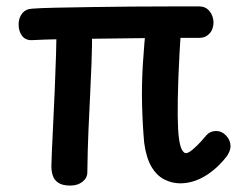

<svg xmlns="http://www.w3.org/2000/svg" viewBox="-20 -563 738 598"><path d="M156 -486Q156 -504 164 -513Q172 -522 185.5 -525.5Q199 -529 213 -529Q234 -529 250.5 -520.5Q267 -512 267 -486Q267 -418 265 -365.5Q263 -313 260.5 -263Q258 -213 255.5 -156.5Q253 -100 252 -26Q252 -9 237 3Q222 15 199 15Q175 15 162 6.5Q149 -2 144.5 -16Q140 -30 140 -45Q140 -54 141.5 -89Q143 -124 145.5 -175Q148 -226 150.5 -283Q153 -340 154.5 -393Q156 -446 156 -486ZM436 -492Q439 -516 454.5 -526.5Q470 -537 489 -537Q504 -537 517 -532.5Q530 -528 538 -518Q546 -508 545 -492Q538 -389 535.5 -318.5Q533 -248 533.5 -202Q534 -156 537.5 -131Q541 -106 547 -96Q553 -86 559 -86Q567 -86 581 -98Q595 -110 607 -123.5Q619 -137 623 -142Q635 -155 653 -155Q671 -155 684.5 -140.5Q698 -126 698 -107Q698 -100 695 -92.5Q692 -85 687 -77Q655 -36 617.5 -14Q580 8 541 8Q515 8 491 -4.5Q467 -17 451 -45Q435 -73 429 -119Q424 -175 422.5 -237Q421 -299 425 -364Q429 -429 436 -492ZM80 -438Q60 -437 49 -451Q38 -465 38 -487Q38 -507 49 -521Q60 -535 80 -536Q104 -538 152.5 -539Q201 -540 263.5 -541Q326 -542 390.5 -542.5Q455 -543 511 -543Q567 -543 601 -543Q620 -543 632 -529Q644 -515 645 -494Q645 -472 632.5 -458.5Q620 -445 601 -445Q566 -445 514.5 -445Q463 -445 402.5 -444Q342 -443 282 -442.5Q222 -442 169.5 -441Q117 -440 80 -438Z"/></svg>

Font: Playpen Sans Medium
Style: Regular
Weight: 500
Designer: Laura Meseguer, Veronika Burian, José Scaglione
Foundry: TypeTogether
Version: Version 1.001